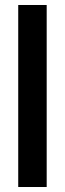

<svg xmlns="http://www.w3.org/2000/svg" viewBox="-20 -749 261 769"><path d="M53 0V-729H167V0Z"/></svg>

Font: Hubot Sans Condensed ExtraLight Medium
Style: Regular
Weight: 500
Version: Version 2.000